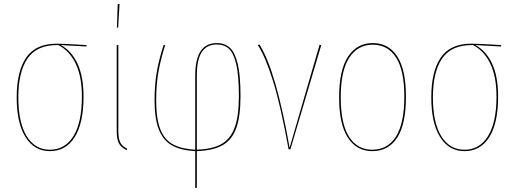

<svg xmlns="http://www.w3.org/2000/svg" viewBox="-20 -742 2564 954"><path d="M410 -511 282 -518Q335 -490 365 -426Q395 -362 395 -262Q395 -130 351 -60.5Q307 9 228 9Q151 9 107 -60.5Q63 -130 63 -258Q63 -388 110.5 -456.5Q158 -525 262 -525Q298 -525 410 -518ZM270 -518H266Q164 -519 117.5 -452.5Q71 -386 71 -258Q71 -133 112.5 -65.5Q154 2 228 2Q303 2 345 -66Q387 -134 387 -262Q387 -362 356 -426Q325 -490 270 -518Z M568 -90Q568 -54 577.5 -34.5Q587 -15 612 -3L609 4Q581 -10 570.5 -30.5Q560 -51 560 -90V-518H568ZM574 -722 567 -605H561L565 -722Z M958 9V191L950 192V9Q878 5 834.5 -19.5Q791 -44 769.5 -98Q748 -152 748 -243Q748 -325 760 -390Q772 -455 793 -518H801Q780 -454 768 -389.5Q756 -325 756 -243Q756 -152 776.5 -100Q797 -48 839 -25Q881 -2 950 2V-366Q950 -528 1057 -528Q1097 -528 1122.5 -504.5Q1148 -481 1161.5 -423.5Q1175 -366 1175 -264Q1175 -163 1153.5 -104.5Q1132 -46 1085 -20Q1038 6 958 9ZM1167 -264Q1167 -364 1154.5 -420Q1142 -476 1118.5 -498.5Q1095 -521 1057 -521Q1008 -521 983 -484Q958 -447 958 -365V2Q1034 -1 1079 -25.5Q1124 -50 1145.5 -107Q1167 -164 1167 -264Z M1419 -8 1568 -520 1576 -517 1423 0H1414Q1375 -215 1337.5 -336.5Q1300 -458 1261 -518L1269 -521Q1351 -392 1419 -8Z M1997 -262Q1997 -125 1953.5 -58Q1910 9 1830 9Q1752 9 1708.5 -58Q1665 -125 1665 -258Q1665 -394 1709.5 -461Q1754 -528 1832 -528Q1911 -528 1954 -461.5Q1997 -395 1997 -262ZM1673 -258Q1673 -128 1714 -63Q1755 2 1830 2Q1906 2 1947.5 -63.5Q1989 -129 1989 -262Q1989 -392 1948 -456Q1907 -520 1832 -520Q1758 -520 1715.5 -455.5Q1673 -391 1673 -258Z M2470 -511 2342 -518Q2395 -490 2425 -426Q2455 -362 2455 -262Q2455 -130 2411 -60.5Q2367 9 2288 9Q2211 9 2167 -60.5Q2123 -130 2123 -258Q2123 -388 2170.5 -456.5Q2218 -525 2322 -525Q2358 -525 2470 -518ZM2330 -518H2326Q2224 -519 2177.5 -452.5Q2131 -386 2131 -258Q2131 -133 2172.5 -65.5Q2214 2 2288 2Q2363 2 2405 -66Q2447 -134 2447 -262Q2447 -362 2416 -426Q2385 -490 2330 -518Z"/></svg>

Font: Fira Sans Compressed Eight
Style: Regular
Weight: 100
Width: 1
Designer: bBox Type GmbH & Carrois Corporate GbR & Edenspiekermann AG
Foundry: bBox Type GmbH & Carrois Corporate GbR & Edenspiekermann AG
Version: Version 4.301